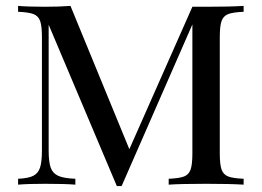

<svg xmlns="http://www.w3.org/2000/svg" viewBox="-20 -628 891 653"><path d="M42 0ZM727.5 -502V-106Q727.5 -68.4 733.6 -51.3Q739.7 -34.2 756.1 -27.8Q772.5 -21.5 808.6 -20V0Q761.7 -2.9 681.6 -2.9Q595.7 -2.9 553.7 0V-20Q589.8 -21.5 606 -27.8Q622.1 -34.2 628.2 -51.3Q634.3 -68.4 634.3 -106V-544.9L393.6 4.9H377.4L145.5 -543.9V-116.2Q145.5 -77.6 152.3 -58.1Q159.2 -38.6 178 -30Q196.8 -21.5 236.3 -20V0Q200.7 -2.9 134.3 -2.9Q74.7 -2.9 41.5 0V-20Q76.2 -21.5 93 -30Q109.9 -38.6 116.2 -58.1Q122.6 -77.6 122.6 -116.2V-502Q122.6 -539.6 116.5 -556.6Q110.4 -573.7 94 -580.1Q77.6 -586.4 41.5 -587.9V-607.9Q74.2 -605 134.3 -605Q181.6 -605 219.7 -607.9L419.9 -120.6L634.3 -605H681.6Q761.7 -605 808.6 -607.9V-587.9Q772.5 -586.4 756.1 -580.1Q739.7 -573.7 733.6 -556.6Q727.5 -539.6 727.5 -502Z"/></svg>

Font: Playfair Display SC
Style: Regular
Weight: 400
Designer: Claus Eggers Sørensen
Foundry: Claus Eggers Sørensen
Version: Version 1.004;PS 001.004;hotconv 1.0.70;makeotf.lib2.5.58329